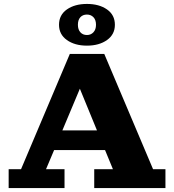

<svg xmlns="http://www.w3.org/2000/svg" viewBox="-20 -956 885 976"><path d="M422 -724Q360 -724 320 -752.5Q280 -781 280 -830Q280 -880 320 -908Q360 -936 422 -936Q484 -936 524 -908Q564 -880 564 -830Q564 -781 524 -752.5Q484 -724 422 -724ZM422 -778Q442 -778 455 -792Q468 -806 468 -830Q468 -855 455 -868.5Q442 -882 422 -882Q401 -882 388.5 -868.5Q376 -855 376 -830Q376 -806 388.5 -792Q401 -778 422 -778ZM24 0V-96H87L335 -682H510L758 -96H821V0H459V-96H554L514 -193H255L214 -96H308V0ZM297 -293H473L386 -505Z"/></svg>

Font: Montagu Slab 16pt
Style: Bold
Weight: 700
Designer: Florian Karsten
Foundry: Florian Karsten
Version: Version 1.000; ttfautohint (v1.8.3)